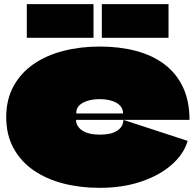

<svg xmlns="http://www.w3.org/2000/svg" viewBox="-20 -874 940 924"><path d="M462 -226Q515 -226 544 -245Q573 -264 574 -297L883 -196Q865 -133 806.5 -81.5Q748 -30 659 0Q570 30 460 30Q366 30 284.5 9Q203 -12 141.5 -54.5Q80 -97 45 -161Q10 -225 10 -310Q10 -395 45 -459Q80 -523 141.5 -565.5Q203 -608 285 -629Q367 -650 460 -650Q555 -650 634.5 -629Q714 -608 771.5 -564.5Q829 -521 860.5 -454.5Q892 -388 892 -297H347Q347 -297 346.5 -297Q346 -297 346 -297Q346 -297 346 -296Q346 -281 354 -268Q362 -255 376.5 -245.5Q391 -236 412.5 -231Q434 -226 462 -226ZM460 -397Q411 -397 379 -379.5Q347 -362 347 -330Q347 -329 347 -328.5Q347 -328 347 -328Q347 -328 347.5 -328Q348 -328 348 -328H571Q572 -328 572 -328.5Q572 -329 572 -330Q572 -346 563.5 -358.5Q555 -371 540 -379.5Q525 -388 504.5 -392.5Q484 -397 460 -397ZM110 -692Q109 -692 109 -692Q109 -692 109 -693V-853Q109 -854 109 -854Q109 -854 110 -854H429Q430 -854 430 -853V-693Q430 -692 430 -692Q430 -692 429 -692ZM471 -692Q470 -692 470 -692Q470 -692 470 -693V-853Q470 -854 471 -854H790Q791 -854 791 -854Q791 -854 791 -853V-693Q791 -692 790 -692Z"/></svg>

Font: Climate Crisis
Style: Regular
Weight: 400
Version: Version 1.003